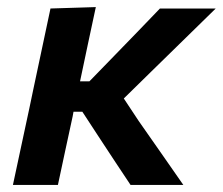

<svg xmlns="http://www.w3.org/2000/svg" viewBox="-20 -522 629 542"><path d="M16.5 0Q28 -54 38.8 -104.2Q49.5 -154.5 63 -217L74.5 -272Q89 -340 100 -392Q111 -444 122.5 -498L250.5 -502Q239 -448.5 228 -396.8Q217 -345 206 -292.5H232.5L302.5 -364.5Q335 -398 367.2 -431.2Q399.5 -464.5 431.5 -498H589Q543.5 -453.5 498 -409Q452.5 -364.5 406.5 -319.5L329.5 -244L371.5 -180.5Q403 -135.5 434.8 -90Q466.5 -44.5 497.5 0H348.5Q327.5 -31.5 306.5 -63.2Q285.5 -95 264.5 -127L212.5 -206.5H187.5L185 -193Q173.5 -140.5 163.8 -95Q154 -49.5 143.5 0Z"/></svg>

Font: Commissioner SemiBold
Style: Italic
Weight: 600
Italic angle: -12°
Designer: Kostas Bartsokas
Foundry: Kostas Bartsokas
Version: Version 1.000; ttfautohint (v1.8.3)